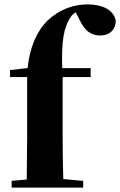

<svg xmlns="http://www.w3.org/2000/svg" viewBox="-20 -857 549 877"><path d="M25.9 -537.1 106 -545.9Q121.1 -689 199.2 -765.1Q278.3 -836.9 380.9 -836.9Q430.2 -836.9 464.8 -819.1Q499.5 -801.3 508.8 -763.2Q508.8 -732.9 489.7 -713.9Q470.7 -694.8 437 -694.8Q406.2 -694.8 383.3 -712.2Q360.4 -729.5 341.8 -770L326.2 -800.8Q310.5 -791.5 303.2 -779.8Q278.3 -743.7 269.8 -689Q261.2 -634.3 264.2 -545.9H394V-504.9H266.1V-237.8Q266.1 -139.6 269 -39.1L359.9 -30.8V0H33.2V-30.8L102.1 -37.1Q104 -170.9 104 -237.8V-504.9H25.9Z"/></svg>

Font: Noto Serif JP Black
Style: Regular
Weight: 900
Designer: Ryoko NISHIZUKA  (kana & ideographs); Frank Grießhammer (Latin, Greek & Cyrillic); Wenlong ZHANG  (bopomofo); Sandoll Co
Foundry: Adobe Systems Incorporated
Version: Version 1.001;PS 1.001;hotconv 16.6.54;makeotf.lib2.5.65590